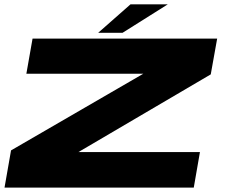

<svg xmlns="http://www.w3.org/2000/svg" viewBox="-28 -850 1035 870"><path d="M-7.5 0 22 -168.5 621.5 -516H91.5L119.5 -675H956L927 -513L327.5 -161H878L850 0ZM417 -701.5 563.5 -830.5H732.5L527.5 -701.5Z"/></svg>

Font: Anybody UltraExpanded ExtraBold
Style: Italic
Weight: 800
Width: 9
Italic angle: -10°
Designer: Tyler Finck
Foundry: Etcetera Type Company
Version: Version 1.010; ttfautohint (v1.8.3) -l 8 -r 50 -G 200 -x 14 